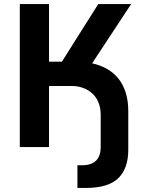

<svg xmlns="http://www.w3.org/2000/svg" viewBox="-20 -720 690 940"><path d="M77 -700H220V-418H283L461 -700H622L431 -410Q468 -402 500.5 -384.5Q533 -367 557 -338.5Q581 -310 594.5 -269.5Q608 -229 608 -176V13Q608 105 559 152.5Q510 200 402 200H359V89H382Q473 89 473 -1V-157Q473 -194 461 -221Q449 -248 429 -265Q409 -282 384 -290.5Q359 -299 333 -299H220V0H77Z"/></svg>

Font: 
Style: 㨦
Weight: 700
Designer: A.Korolkova, Vitaly Kuzmin
Foundry: ParaType Ltd
Version: Version 2.000